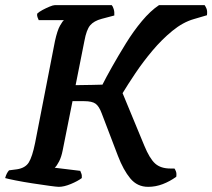

<svg xmlns="http://www.w3.org/2000/svg" viewBox="-31 -724 823 744"><path d="M197 0Q189 0 160 -4Q131 -8 95 -13.5Q59 -19 29 -25Q-1 -31 -11 -34Q-6 -53 4 -64L35 -68Q67 -73 80.5 -94.5Q94 -116 105 -170L182 -565Q191 -606 201.5 -624.5Q212 -643 217 -646H119Q117 -651 114.5 -657Q112 -663 113 -671Q120 -678 134 -685.5Q148 -693 161.5 -698.5Q175 -704 181 -704H402Q406 -700 409.5 -689Q413 -678 412 -664L363 -651Q333 -643 318.5 -626Q304 -609 296 -565L262 -394Q294 -394 326 -395Q358 -396 366 -396Q380 -424 404 -466.5Q428 -509 457 -556Q486 -603 519 -642.5Q552 -682 585 -704H762Q765 -700 769 -691Q773 -682 771 -665L720 -650Q678 -638 637 -604.5Q596 -571 559.5 -527.5Q523 -484 493.5 -440Q464 -396 444 -363L528 -160Q549 -109 570.5 -90Q592 -71 629 -71H645Q647 -69 650.5 -60.5Q654 -52 652 -39Q627 -21 599.5 -10.5Q572 0 543 0Q501 0 474 -32.5Q447 -65 426 -120L363 -285Q353 -312 339.5 -322Q326 -332 295 -332H250L212 -142Q207 -116 198 -98.5Q189 -81 181 -74L280 -62Q281 -59 284 -52Q287 -45 286 -34Q270 -22 243.5 -11Q217 0 197 0Z"/></svg>

Font: Texturina SemiBold
Style: Italic
Weight: 600
Italic angle: -11°
Designer: Guillermo Torres Carreño
Foundry: Omnibus-Type
Version: Version 1.002; ttfautohint (v1.8.3)